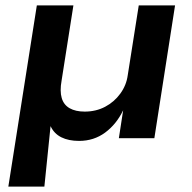

<svg xmlns="http://www.w3.org/2000/svg" viewBox="-20 -514 714 714"><path d="M11 180 117 -494H253L209 -214Q202 -175 209.5 -149.5Q217 -124 239 -111.5Q261 -99 295 -99Q337 -99 371 -117Q405 -135 427.5 -166Q450 -197 455 -234L496 -494H631L554 0H422L438 -104Q413 -52 371 -21Q329 10 274 10Q235 10 208 -3.5Q181 -17 168 -45L145 180Z"/></svg>

Font: Nunito Sans 10pt SemiExpanded
Style: Bold Italic
Weight: 700
Width: 6
Italic angle: -9°
Designer: Vernon Adams
Foundry: Vernon Adams
Version: Version 3.101;gftools[0.9.27]